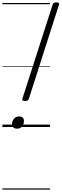

<svg xmlns="http://www.w3.org/2000/svg" viewBox="-20 -1055 511 1595"><path d="M188 -216Q159 -216 166 -235L417 -1016Q420 -1027 427.5 -1031Q435 -1035 449 -1035Q477 -1035 470 -1016L220 -235Q217 -226 209.5 -221Q202 -216 188 -216ZM121 14Q103 14 91.5 4Q80 -6 80 -24Q80 -49 96 -68.5Q112 -88 139 -88Q157 -88 168 -78.5Q179 -69 179 -51Q179 -25 164 -5.5Q149 14 121 14ZM0 510H395V520H0ZM0 -20H395V0H0ZM0 -505H395V-500H0ZM0 -1030H395V-1020H0Z"/></svg>

Font: Playwrite CO Guides
Style: Regular
Weight: 400
Designer: Veronika Burian, José Scaglione
Foundry: TypeTogether
Version: Version 1.003